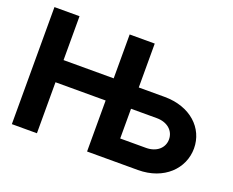

<svg xmlns="http://www.w3.org/2000/svg" viewBox="-116 -918 1351 1114"><g transform="rotate(20 560.0 -361.5)"><path d="M45.4 -722.7V0H200.2V-314.9H509.8V0H823.7C984.4 0 1086.9 -104 1086.9 -228.5C1086.9 -353 984.4 -451.7 823.7 -451.7H664.6V-722.7H509.8V-451.7H200.2V-722.7ZM823.7 -320.3C889.6 -320.3 932.6 -281.2 932.6 -228.5C932.6 -175.8 889.6 -136.7 823.7 -136.7H664.6V-320.3Z"/></g></svg>

Font: Giphurs ExtraBold
Style: Regular
Weight: 800
Version: Version 1.000